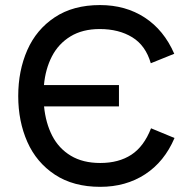

<svg xmlns="http://www.w3.org/2000/svg" viewBox="-20 -721 736 751"><path d="M51.3 -345.2Q51.3 -444.3 86.7 -524.9Q122.1 -605.5 194.1 -653.3Q266.1 -701.2 371.1 -701.2Q471.2 -701.2 546.1 -652.3Q621.1 -603.5 661.6 -510.7L569.8 -473.6Q549.8 -543 497.3 -575.2Q444.8 -607.4 370.1 -607.4Q302.7 -607.4 255.6 -578.6Q208.5 -549.8 183.1 -500.5Q157.7 -451.2 151.9 -388.2H445.3V-304.7H152.3Q158.7 -239.7 184.3 -189.9Q210 -140.1 257.1 -111.8Q304.2 -83.5 372.1 -83.5Q444.3 -83.5 493.7 -115.7Q543 -147.9 570.8 -219.2L662.6 -181.2Q623 -88.4 547.6 -39.3Q472.2 9.8 372.1 9.8Q267.1 9.8 194.8 -37.8Q122.6 -85.4 86.9 -166Q51.3 -246.6 51.3 -345.2Z"/></svg>

Font: Acari Sans Medium
Style: Regular
Weight: 500
Designer: Alfredo Marco Pradil and Stefan Peev
Foundry: Hanken Design Co.
Version: Version 1.045